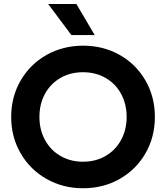

<svg xmlns="http://www.w3.org/2000/svg" viewBox="-20 -956 855 989"><path d="M37.6 -353.5Q37.6 -457 86.2 -541Q134.8 -625 219.5 -672.9Q304.3 -720.7 407.7 -720.7Q512.2 -720.7 596.7 -672.9Q681.2 -625 729.5 -541Q777.8 -457 777.8 -353.5Q777.8 -250.5 729.5 -166.5Q681.2 -82.5 596.7 -34.4Q512.2 13.7 407.7 13.7Q304.3 13.7 219.5 -34.4Q134.8 -82.5 86.2 -166.5Q37.6 -250.5 37.6 -353.5ZM632.3 -353.5Q632.3 -420.5 603.5 -473Q574.7 -525.4 523.7 -554.7Q472.7 -584 407.7 -584Q342.8 -584 291.7 -554.7Q240.7 -525.4 211.9 -473Q183.1 -420.5 183.1 -353.5Q183.1 -287.2 211.9 -234.7Q240.7 -182.1 291.7 -152.6Q342.8 -123 407.7 -123Q472.7 -123 523.7 -152.6Q574.7 -182.1 603.5 -234.7Q632.3 -287.2 632.3 -353.5ZM228 -935.5H373.5L467.8 -775.4H347.7Z"/></svg>

Font: Wanted Sans Std Variable
Style: Regular
Weight: 400
Designer: Original Design by Kil Hyung-jin and Kang Hanbin, Wanted Lab, Inc;
Foundry: Wanted Lab, Inc.
Version: Version 1.003;Glyphs 3.2 (3227)